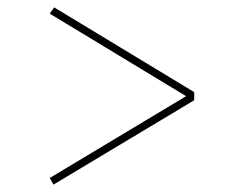

<svg xmlns="http://www.w3.org/2000/svg" viewBox="-20 -545 622 521"><path d="M125 -44 115 -62 485 -284 115 -508 127 -525 507 -295V-273Z"/></svg>

Font: Literata 72pt SemiBold
Style: Regular
Weight: 600
Designer: Latin by Veronika Burian and Jose Scaglione. Greek by Irene Vlachou. Cyrillic by Vera Evstafieva.
Foundry: TypeTogether
Version: Version 3.002